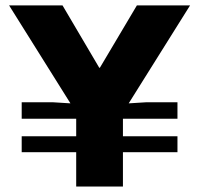

<svg xmlns="http://www.w3.org/2000/svg" viewBox="-20 -680 726 700"><path d="M208 -660.2 341.8 -433.1H344.2L479 -660.2H672.9L449.2 -303.2L512.2 -307.1H627V-247.1H428.2V-183.1H627V-125H428.2V0H257.8V-125H59.1V-183.1H257.8V-247.1H59.1V-307.1H173.8L236.8 -303.2L13.2 -660.2Z"/></svg>

Font: Human Sans Black
Style: Regular
Weight: 800
Designer: Tim Radville
Foundry: Continuum
Version: Version 1.000;FEAKit 1.0